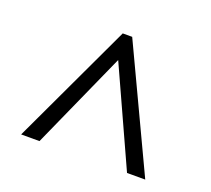

<svg xmlns="http://www.w3.org/2000/svg" viewBox="-85 -822 730 663"><g transform="rotate(20 279.5 -490.0)"><path d="M261.2 -713.9H295.9L506.8 -266.1H439.9L277.8 -622.1L118.2 -266.1H50.8Z"/></g></svg>

Font: Noto Serif Kannada
Style: Regular
Weight: 400
Designer: Indian Type Foundry
Foundry: Monotype Imaging Inc.
Version: Version 1.01